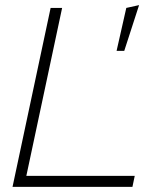

<svg xmlns="http://www.w3.org/2000/svg" viewBox="-20 -731 621 751"><path d="M29 0 178 -700H223L83 -43H507L498 0ZM436 -532 474 -700 524 -711 466 -532Z"/></svg>

Font: Red Hat Display
Style: Italic
Weight: 300
Italic angle: -12°
Designer: Pentagram, MCKL
Foundry: Pentagram, MCKL
Version: Version 1.023